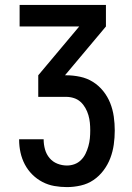

<svg xmlns="http://www.w3.org/2000/svg" viewBox="-20 -540 540 783"><path d="M253 223Q227 223 201.5 218.5Q176 214 153 202Q130 190 111.5 171.5Q93 153 81 130Q69 107 63.5 81.5Q58 56 58 30V28H158V29Q158 49 163.5 69Q169 89 182 104.5Q195 120 214 127.5Q233 135 253 135Q269 135 284 129.5Q299 124 310.5 112.5Q322 101 329 86.5Q336 72 340.5 56Q345 40 346.5 24Q348 8 348 -8Q348 -24 346.5 -39.5Q345 -55 340.5 -70.5Q336 -86 328 -100Q320 -114 308.5 -124.5Q297 -135 281.5 -140Q266 -145 250 -145H136V-233L303 -432H60V-520H412V-432L245 -233H250Q278 -233 306.5 -227Q335 -221 359 -206Q383 -191 401 -168.5Q419 -146 429.5 -119.5Q440 -93 444 -64.5Q448 -36 448 -8Q448 21 444 49.5Q440 78 430 104.5Q420 131 402.5 154.5Q385 178 361.5 194Q338 210 309.5 216.5Q281 223 253 223Z"/></svg>

Font: Iosevka Semibold
Style: Regular
Weight: 600
Monospace: yes
Designer: Belleve Invis
Foundry: Belleve Invis
Version: Version 33.2.3; ttfautohint (v1.8.4)